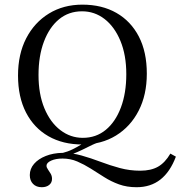

<svg xmlns="http://www.w3.org/2000/svg" viewBox="-20 -602 767 815"><path d="M157.3 192.7Q133.9 192.7 120.2 178.6Q106.5 164.5 106.5 141.1Q106.5 114.5 124.6 93.5Q142.7 72.6 174.2 60.1Q205.6 47.6 245.2 46.8Q286.3 46.8 326.2 58.1Q366.1 69.4 406.5 84.7Q446.8 100 488.7 111.3Q530.6 122.6 575 122.6Q621 122.6 650.8 105.6Q680.6 88.7 703.2 50L726.6 62.9Q702.4 127.4 660.9 160.1Q619.4 192.7 559.7 192.7Q518.5 192.7 485.1 180.6Q451.6 168.5 422.6 150Q393.5 131.5 365.3 113.7Q337.1 96 308.1 83.5Q279 71 245.2 71Q216.9 71 197.2 79.8Q177.4 88.7 177.4 101.6Q177.4 108.9 183.5 117.3Q189.5 125.8 195.2 135.5Q200.8 145.2 200.8 157.3Q200.8 173.4 188.7 183.1Q176.6 192.7 157.3 192.7ZM282.3 54 241.9 48.4Q267.7 41.9 287.9 31.9Q308.1 21.8 327.4 10.1Q346.8 -1.6 369 -11.7Q391.1 -21.8 420.2 -27.4L421 -4Q391.9 3.2 371 13.3Q350 23.4 329.8 33.5Q309.7 43.5 282.3 54ZM329.8 11.3Q246.8 11.3 185.5 -23.8Q124.2 -58.9 90.3 -124.6Q56.5 -190.3 56.5 -281.5Q56.5 -371.8 91.1 -439.1Q125.8 -506.5 187.5 -544.4Q249.2 -582.3 329.8 -582.3Q412.9 -582.3 474.2 -547.2Q535.5 -512.1 569.4 -446.8Q603.2 -381.5 603.2 -289.5Q603.2 -199.2 568.5 -131.9Q533.9 -64.5 472.2 -26.6Q410.5 11.3 329.8 11.3ZM331.5 -16.9Q387.9 -16.9 429 -50.8Q470.2 -84.7 493.1 -145.6Q516.1 -206.5 516.1 -287.1Q516.1 -368.5 491.1 -428.6Q466.1 -488.7 423.8 -521.4Q381.5 -554 328.2 -554Q271.8 -554 230.6 -520.2Q189.5 -486.3 166.5 -425.4Q143.5 -364.5 143.5 -283.9Q143.5 -202.4 168.5 -142.3Q193.5 -82.3 236.3 -49.6Q279 -16.9 331.5 -16.9Z"/></svg>

Font: Playfair
Style: Regular
Weight: 400
Designer: Claus Eggers Sørensen
Foundry: Claus Eggers Sørensen
Version: Version 2.001;gftools[0.9.30]